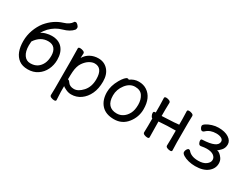

<svg xmlns="http://www.w3.org/2000/svg" viewBox="-69 -1370 2867 2197"><g transform="rotate(30 1364.0 -271.5)"><path d="M235 -52Q289 -52 325 -76Q361 -100 381.5 -142.5Q402 -185 402 -246Q402 -306 374 -340Q346 -374 289 -374Q188 -374 122 -275Q119 -244 119 -222Q119 -143 150 -97.5Q181 -52 235 -52ZM244 23Q171 23 126.5 -10.5Q82 -44 60.5 -100Q39 -156 39 -233Q39 -310 65 -381Q91 -452 133 -506Q218 -608 331 -643Q406 -665 434 -712Q438 -721 453 -721Q465 -721 482 -704Q499 -687 499 -672Q499 -656 492 -645Q450 -595 363 -571.5Q276 -548 210 -480Q174 -441 160 -408Q180 -427 220.5 -437.5Q261 -448 294 -448Q386 -448 435 -392.5Q484 -337 484 -239Q484 -170 455 -110Q426 -50 371.5 -13.5Q317 23 244 23Z M814 -47Q870 -47 926 -109Q982 -171 982 -272Q982 -420 877 -420Q845 -420 808.5 -398.5Q772 -377 741 -332Q710 -287 704 -209Q701 -167 701 -111L700 -110Q700 -109 702 -109Q716 -109 733 -84Q758 -47 814 -47ZM683 178Q664 178 643 169.5Q622 161 622 144L624 55Q624 -421 621 -472Q621 -488 645 -488Q664 -488 685.5 -479.5Q707 -471 707 -454L704 -393Q733 -442 781 -467Q829 -492 885 -492Q963 -492 1012.5 -437Q1062 -382 1062 -287Q1062 -193 1030 -124.5Q998 -56 942.5 -16.5Q887 23 817 23Q781 23 744.5 5.5Q708 -12 702 -20V56L707 162Q707 178 683 178Z M1377 -49Q1424 -49 1461 -74.5Q1498 -100 1520.5 -144.5Q1543 -189 1543 -258Q1543 -326 1512 -373Q1481 -420 1411 -420Q1341 -420 1290 -353.5Q1239 -287 1239 -208Q1239 -128 1275 -88.5Q1311 -49 1377 -49ZM1383 24Q1274 24 1217 -38.5Q1160 -101 1160 -207Q1160 -289 1210 -377Q1231 -414 1252 -437Q1273 -460 1287 -460Q1300 -460 1305 -453Q1357 -492 1419 -492Q1481 -492 1526 -462Q1622 -399 1622 -245Q1622 -141 1556.5 -58.5Q1491 24 1383 24Z M2121 14Q2102 14 2081.5 5.5Q2061 -3 2061 -20L2063 -108V-218Q1950 -218 1839 -209Q1839 -109 1842 -2Q1842 14 1819 14Q1800 14 1779.5 5.5Q1759 -3 1759 -20L1761 -108V-203Q1751 -206 1741.5 -225Q1732 -244 1732 -261Q1732 -282 1751 -282H1761V-367L1758 -474Q1758 -490 1782 -490Q1800 -490 1820.5 -481.5Q1841 -473 1841 -456L1839 -367V-282L1999 -290Q2013 -291 2028 -293Q2043 -295 2053 -295Q2063 -295 2063 -296V-367L2060 -474Q2060 -490 2084 -490Q2102 -490 2122.5 -481.5Q2143 -473 2143 -456L2141 -367V-108L2144 -2Q2144 14 2121 14Z M2456 24Q2411 24 2368 13.5Q2325 3 2295.5 -15.5Q2266 -34 2266 -54Q2266 -73 2277 -90.5Q2288 -108 2300 -108Q2312 -108 2319 -100Q2361 -47 2456 -47Q2522 -47 2559 -75Q2596 -103 2596 -137Q2596 -171 2565 -193.5Q2534 -216 2474 -216Q2447 -216 2398 -207H2395Q2378 -207 2369 -225Q2360 -243 2360 -259Q2360 -279 2377 -279Q2576 -287 2576 -368Q2576 -394 2549.5 -408Q2523 -422 2482 -422Q2402 -422 2353 -375Q2341 -363 2328 -363Q2314 -363 2302.5 -380.5Q2291 -398 2291 -413Q2291 -429 2319.5 -447.5Q2348 -466 2389.5 -479Q2431 -492 2473 -492Q2558 -492 2608 -459Q2658 -426 2658 -377Q2658 -329 2627.5 -296.5Q2597 -264 2584 -260Q2622 -255 2659 -203Q2678 -176 2678 -137Q2678 -69 2619.5 -22.5Q2561 24 2456 24Z"/></g></svg>

Font: LXGW WenKai Medium
Style: Regular
Weight: 500
Designer: LXGW / Fontworks Inc.
Foundry: LXGW / Fontworks Inc.
Version: Version 1.501; October 10, 2024